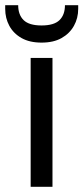

<svg xmlns="http://www.w3.org/2000/svg" viewBox="-56 -719 321 739"><path d="M62 0V-496H146V0ZM104 -555Q58 -555 27 -572.5Q-4 -590 -20 -619.5Q-36 -649 -36 -685V-699H14Q14 -662 35 -641.5Q56 -621 104 -621Q152 -621 173 -641.5Q194 -662 194 -699H245V-685Q245 -649 228.5 -619.5Q212 -590 181 -572.5Q150 -555 104 -555Z"/></svg>

Font: DM Sans 28pt
Style: Regular
Weight: 400
Version: Version 4.004;gftools[0.9.30]